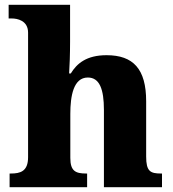

<svg xmlns="http://www.w3.org/2000/svg" viewBox="-20 -780 720 800"><path d="M20 0H343V-57H339C295 -57 273 -67 273 -122V-305C273 -380 286 -457 346 -457C395 -457 413 -408 413 -322V0H655V-57H651C606 -57 589 -66 589 -128V-358C589 -493 535 -550 424 -550C340 -550 300 -515 275 -474H268C270 -502 272 -555 272 -606V-760H16V-703H30C51 -703 97 -695 97 -644V-125C97 -66 65 -57 25 -57H20Z"/></svg>

Font: Noto Serif Gurmukhi ExtraBold
Style: Regular
Weight: 800
Designer: Vaibhav Singh and the Monotype Design Team
Foundry: Monotype Imaging Inc.
Version: Version 2.004